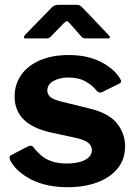

<svg xmlns="http://www.w3.org/2000/svg" viewBox="-20 -769 570 799"><path d="M381.9 -391.8Q364.6 -414 335.9 -430.2Q307.1 -446.4 265 -446.4Q228 -446.4 202.4 -432Q176.8 -417.5 176.8 -391.6Q176.8 -379.4 187 -367.7Q197.3 -355.9 233.2 -346.9L347.5 -318.6Q430.8 -299.6 465.7 -256.9Q500.6 -214.2 500.6 -160.5Q500.6 -106.8 470.2 -68.8Q439.7 -30.9 385.9 -10.4Q332.1 10 262.2 10Q172.9 10 110.7 -21.7Q48.6 -53.4 23.6 -99.6Q19.7 -106.9 19.7 -113.3Q19.7 -119.7 25.6 -123.1L93.9 -158.5Q103.7 -163.3 109.2 -162.5Q114.7 -161.6 118.6 -156.8Q132.3 -138.9 150.1 -123.1Q167.9 -107.3 195.1 -97.6Q222.4 -87.9 263 -88.6Q290.9 -89.3 313.5 -95.5Q336.1 -101.7 349.2 -114.2Q362.4 -126.7 362.4 -144.1Q362.4 -161 348.4 -173.6Q334.5 -186.2 295.7 -195.2L193.4 -217.3Q117.7 -233.8 79.6 -270.6Q41.5 -307.4 40.7 -366.5Q40.7 -416.8 67.5 -456Q94.3 -495.2 145.3 -517.6Q196.3 -540 266.7 -540Q342.9 -540 398.3 -512.1Q453.6 -484.2 477.6 -445.1Q481.8 -439.3 483.7 -432.5Q485.7 -425.6 477.3 -421.5L405.2 -385.8Q398.2 -382.7 392.5 -384.5Q386.8 -386.2 381.9 -391.8ZM318.4 -617.2 272.2 -669.5Q263.1 -681.2 258.6 -681.2Q254.1 -681.2 242.5 -669.5L191.9 -617.2Q185.5 -611.1 181.6 -610.1Q177.7 -609.1 169.1 -609.1H87.9Q80.1 -609.1 79.6 -613.5Q79.1 -617.9 85.2 -624.8L193.5 -735.9Q199.9 -742.7 206.7 -745.9Q213.6 -749.1 225.6 -749.1H298.4Q308 -749.1 313.3 -745.4Q318.6 -741.7 323 -737.6L430.3 -624.8Q445.8 -609.1 428.5 -609.1H341.9Q334.4 -609.1 328.7 -610.2Q323.1 -611.4 318.4 -617.2Z"/></svg>

Font: Libre Franklin Thin
Style: Regular
Weight: 100
Designer: Pablo Impallari, Rodrigo Fuenzalida, Nhung Nguyen
Foundry: Impallari Type
Version: Version 3.000